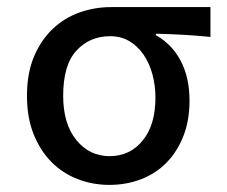

<svg xmlns="http://www.w3.org/2000/svg" viewBox="-20 -509 640 541"><path d="M288 12Q241 12 198.5 -4.5Q156 -21 124.5 -53Q93 -85 74.5 -131.5Q56 -178 56 -239Q56 -303 76 -350Q96 -397 129 -428Q162 -459 204.5 -474Q247 -489 293 -489H573V-405Q531 -409 496 -411Q461 -413 419 -414V-410Q464 -385 489 -338Q514 -291 514 -225Q514 -169 496.5 -125Q479 -81 449 -50.5Q419 -20 377.5 -4Q336 12 288 12ZM289 -69Q346 -69 382 -113Q418 -157 418 -234Q418 -268 409.5 -299.5Q401 -331 384.5 -355Q368 -379 344.5 -393Q321 -407 290 -407Q233 -407 195.5 -366.5Q158 -326 158 -239Q158 -160 195 -114.5Q232 -69 289 -69Z"/></svg>

Font: Source Code Pro Medium
Style: Regular
Weight: 500
Monospace: yes
Designer: Paul D. Hunt, Teo Tuominen
Foundry: Adobe Systems Incorporated
Version: Version 2.030;PS 1.000;hotconv 16.6.51;makeotf.lib2.5.65220